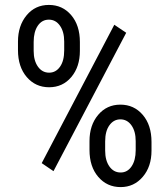

<svg xmlns="http://www.w3.org/2000/svg" viewBox="-20 -741 673 771"><path d="M52.2 -574.2Q52.2 -637.7 86.7 -679.4Q121.1 -721.2 176.3 -721.2Q231 -721.2 265.9 -680.2Q300.8 -639.2 300.8 -572.3V-536.6Q300.8 -472.7 266.4 -431.6Q231.9 -390.6 177.2 -390.6Q122.6 -390.6 87.4 -431.6Q52.2 -472.7 52.2 -539.6ZM115.2 -536.6Q115.2 -497.6 132.3 -473.4Q149.4 -449.2 177.2 -449.2Q204.1 -449.2 220.9 -472.9Q237.8 -496.6 237.8 -538.6V-574.2Q237.8 -613.8 220.7 -637.9Q203.6 -662.1 176.3 -662.1Q148.4 -662.1 131.8 -637.7Q115.2 -613.3 115.2 -572.8ZM339.4 -174.3Q339.4 -238.3 374 -279.5Q408.7 -320.8 463.4 -320.8Q518.1 -320.8 553.2 -279.8Q588.4 -238.8 588.4 -170.9V-136.2Q588.4 -71.8 553.2 -30.8Q518.1 10.3 464.4 10.3Q409.7 10.3 374.5 -30.8Q339.4 -71.8 339.4 -138.7ZM402.3 -136.2Q402.3 -96.7 419.4 -72.5Q436.5 -48.3 464.4 -48.3Q491.7 -48.3 508.3 -72.8Q524.9 -97.2 524.9 -137.7V-174.3Q524.9 -213.9 507.8 -237.8Q490.7 -261.7 463.4 -261.7Q436.5 -261.7 419.4 -238Q402.3 -214.4 402.3 -172.9ZM194.8 -53.7 147.5 -85.9 439 -641.6 486.8 -609.4Z"/></svg>

Font: Roboto Condensed
Style: Regular
Weight: 400
Designer: Google
Version: Version 2.001047; 2015